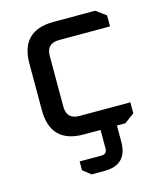

<svg xmlns="http://www.w3.org/2000/svg" viewBox="-107 -600 722 860"><g transform="rotate(-15 254.0 -170.0)"><path d="M70 -154V-369Q70 -522 223 -522H416L462 -488V-437H226Q167 -437 167 -379V-144Q167 -85 226 -85H462V-34L416 0H223Q70 0 70 -154ZM174 112H275Q301 112 301 86V-42H377V75Q377 182 270 182H211L174 153Z"/></g></svg>

Font: Oxanium Medium
Style: Regular
Weight: 500
Designer: Severin Meyer
Version: Version 1.001